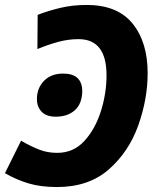

<svg xmlns="http://www.w3.org/2000/svg" viewBox="-24 -744 653 775"><path d="M326 -724Q268 -724 218.5 -712Q169 -700 128 -684L127 -546Q173 -565 213 -575.5Q253 -586 293 -586Q406 -586 406 -440Q406 -368 383.5 -296Q361 -224 317 -175.5Q273 -127 207 -127Q167 -127 133 -140.5Q99 -154 61 -176L-4 -45Q43 -18 92 -3.5Q141 11 206 11Q334 11 415 -60Q496 -131 534 -237.5Q572 -344 572 -449Q572 -574 511 -649Q450 -724 326 -724ZM201 -273Q249 -273 278 -299Q307 -325 308 -375Q308 -447 231 -447Q182 -447 153.5 -417.5Q125 -388 125 -344Q125 -313 144 -293Q163 -273 201 -273Z"/></svg>

Font: Noto Sans Display Extra
Style: Italic
Weight: 800
Italic angle: -12°
Designer: Monotype Design Team
Foundry: Monotype Imaging Inc.
Version: Version 1.900